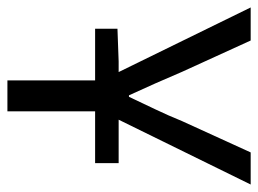

<svg xmlns="http://www.w3.org/2000/svg" viewBox="-110 -587 696 518"><g transform="rotate(90 238.0 -328.0)"><path d="M56.6 -236.6V-296.9L144.9 -300.1H419.2V-236.6ZM195.9 0V-254.2L-0.9 -656.3H88.3L172.8 -471.1Q188.4 -434.5 203.7 -399.8Q219.1 -365.1 236.2 -327.9H240.2Q257.8 -365.1 274.3 -399.8Q290.9 -434.5 305.7 -471.1L390.2 -656.3H476.8L279.4 -254.2V0Z"/></g></svg>

Font: Source Sans 3 Variable
Style: Regular
Weight: 200
Designer: Paul D. Hunt
Foundry: Adobe Systems Incorporated
Version: Version 3.026